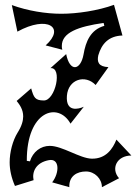

<svg xmlns="http://www.w3.org/2000/svg" viewBox="-20 -757 574 795"><path d="M462 -179C447 -141 419 -99 360 -100C311 -101 238 -153 186 -153C148 -153 116 -128 104 -89L91 -91C90 -299 221 -337 272 -245L327 -315C305 -305 252 -291 257 -360C262 -429 333 -450 376 -405L429 -479C388 -481 381 -500 387 -528C401 -576 430 -608 487 -610L452 -737C386 -713 300 -700 234 -700C170 -700 95 -712 29 -736L52 -626C177 -695 252 -643 169 -569L238 -551C236 -557 236 -562 236 -567C236 -622 303 -647 409 -662L412 -650C355 -634 335 -585 326 -532C314 -465 269 -457 254 -533L189 -475C240 -479 209 -341 162 -341C125 -341 120 -353 109 -391L49 -339C62 -323 76 -303 76 -275C76 -257 70 -235 53 -208C32 -174 20 -126 20 -85C20 -54 27 -21 42 13L119 -11C112 -45 128 -84 183 -94C227 -102 227 -42 196 -2L267 18C265 -29 300 -47 336 -47C372 -47 402 -17 402 18L473 -19C438 -58 463 -113 524 -113Z"/></svg>

Font: Malebolge Adversarial
Style: Regular
Weight: 400
Designer: Ariel Martín Pérez
Foundry: Tunera Type Foundry
Version: Version 0.007;hotconv 1.0.109;makeotfexe 2.5.65596